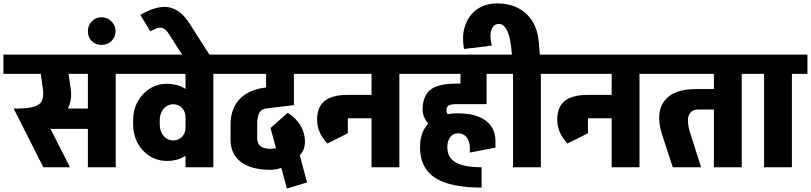

<svg xmlns="http://www.w3.org/2000/svg" viewBox="-50 -980 4751 1125"><path d="M280 -547V-660H482V-547ZM140 -225V-344H484V-225ZM98 -238 43 -344Q117 -344 152.5 -356Q188 -368 197.5 -394Q207 -420 201 -462H364Q372 -409 357.5 -367.5Q343 -326 311.5 -297Q280 -268 236.5 -253Q193 -238 142 -238ZM204 0 30 -344 186 -343 360 0ZM201 -462 181 -600H344L364 -462ZM-30 -547V-660H447V-547ZM465 0V-645H628V0ZM375 -547V-660H719V-547Z M545 -717Q510 -717 487.5 -739.5Q465 -762 465 -797Q465 -830 487.5 -854.5Q510 -879 545 -879Q579 -879 603 -854.5Q627 -830 627 -797Q627 -762 603 -739.5Q579 -717 545 -717Z M669 -547V-660H1147V-547ZM730 -251V-275H886V-251ZM886 -274H730Q730 -336 756.5 -384.5Q783 -433 828 -461Q873 -489 930 -489L964 -369Q942 -369 924 -356.5Q906 -344 896 -322.5Q886 -301 886 -274ZM1125 -294H1037Q1037 -326 1016.5 -347.5Q996 -369 964 -369L930 -489Q986 -489 1030 -463.5Q1074 -438 1099.5 -394Q1125 -350 1125 -294ZM886 -252Q886 -225 896 -203.5Q906 -182 924 -169.5Q942 -157 964 -157L930 -37Q873 -37 828 -65Q783 -93 756.5 -142Q730 -191 730 -252ZM1125 -232Q1125 -177 1099.5 -132.5Q1074 -88 1030 -62.5Q986 -37 930 -37L964 -157Q996 -157 1016.5 -178.5Q1037 -200 1037 -232ZM1037 0V-645H1200V0ZM947 -547V-660H1291V-547Z M1017 -660 936 -786 1058 -846 1177 -660ZM936 -786Q920 -812 897 -817Q874 -822 831 -796L772 -893Q874 -951 941 -937Q1008 -923 1058 -846Z M1241 -547V-660H1803V-547ZM1536 15Q1421 15 1361 -31.5Q1301 -78 1301 -160L1457 -170Q1457 -151 1465 -137Q1473 -123 1490.5 -115.5Q1508 -108 1536 -108ZM1301 -159V-253H1457V-169ZM1301 -252Q1301 -341 1352.5 -397.5Q1404 -454 1505 -467V-344Q1478 -339 1467.5 -314.5Q1457 -290 1457 -252ZM1505 -344V-467L1672 -487V-364ZM1509 -447V-630H1672V-447ZM1730 -199Q1749 -127 1716 -81.5Q1683 -36 1594 -12L1569 -106Q1591 -112 1596 -126.5Q1601 -141 1595 -163ZM1636 -319Q1710 -272 1730 -199L1595 -163Q1587 -193 1545 -232ZM1636 -319 1691 -114 1575 -83 1535 -230ZM1631 125 1544 -200 1666 -223 1749 89ZM1534 15V-108Q1557 -108 1579.5 -116Q1602 -124 1624 -138V-5Q1596 6 1575 10.5Q1554 15 1534 15Z M1753 -547V-660H2202V-547ZM1808 -279Q1808 -353 1852 -388.5Q1896 -424 1988 -424V-327Q1965 -327 1956.5 -314.5Q1948 -302 1948 -279ZM1868 -139Q1808 -203 1808 -279H1948Q1948 -248 1978 -199ZM1868 -139V-351H1988V-199ZM1986 -287V-424H2189V-287ZM2127 0V-645H2290V0ZM2037 -547V-660H2381V-547Z M2772 119Q2586 119 2498.5 61.5Q2411 4 2411 -118H2571Q2571 -57 2620 -28.5Q2669 0 2772 0ZM2331 -547V-660H2916V-547ZM2411 -116Q2411 -182 2437.5 -226.5Q2464 -271 2513.5 -293.5Q2563 -316 2632 -316V-199Q2604 -198 2587.5 -176Q2571 -154 2571 -116ZM2532 -188Q2482 -223 2454 -261.5Q2426 -300 2426 -335H2566Q2566 -314 2585 -295Q2604 -276 2629 -262ZM2426 -335Q2426 -415 2470 -452.5Q2514 -490 2628 -490V-370Q2591 -370 2578.5 -361.5Q2566 -353 2566 -335ZM2627 -370V-490H2801V-370ZM2648 -490V-660H2801V-490ZM2853 -115 2703 -86V-111L2853 -151ZM2703 -111Q2703 -152 2684.5 -175.5Q2666 -199 2632 -199V-316Q2702 -316 2751 -297.5Q2800 -279 2826.5 -242.5Q2853 -206 2853 -151Z M2944 -713Q2939 -753 2929 -781.5Q2919 -810 2905 -825Q2891 -840 2873 -840L2863 -960Q2933 -960 2985.5 -933Q3038 -906 3069.5 -855.5Q3101 -805 3107 -733ZM2669 -693Q2655 -770 2675.5 -830Q2696 -890 2744.5 -925Q2793 -960 2863 -960L2873 -840Q2841 -840 2829 -804Q2817 -768 2832 -713ZM2954 -615 2944 -713 3107 -733 3117 -615ZM2956 0V-645H3119V0ZM2866 -547V-660H3210V-547Z M3160 -547V-660H3609V-547ZM3215 -279Q3215 -353 3259 -388.5Q3303 -424 3395 -424V-327Q3372 -327 3363.5 -314.5Q3355 -302 3355 -279ZM3275 -139Q3215 -203 3215 -279H3355Q3355 -248 3385 -199ZM3275 -139V-351H3395V-199ZM3393 -287V-424H3596V-287ZM3534 0V-645H3697V0ZM3444 -547V-660H3788V-547Z M3827 -199Q3791 -321 3843.5 -389.5Q3896 -458 4025 -458H4063L4077 -338H4039Q4019 -338 4006 -329.5Q3993 -321 3986.5 -305Q3980 -289 3981 -266Q3982 -243 3990 -214ZM3892 0 3827 -199 3990 -214 4058 0ZM4062 -338V-458H4137V-338ZM3738 -547V-660H4188V-547ZM4133 0V-645H4296V0ZM4043 -547V-660H4387V-547Z M4427 0V-645H4590V0ZM4337 -547V-660H4681V-547Z"/></svg>

Font: Akshar Light
Style: Regular
Weight: 300
Designer: Tall Chai
Foundry: Tall Chai
Version: Version 1.100